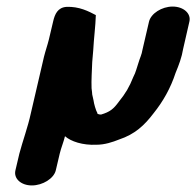

<svg xmlns="http://www.w3.org/2000/svg" viewBox="-20 -463 598 585"><path d="M150 56 162 5C166 -12 174 -31 178 -48C196 -32 232 -20 274 -22C299 -22 323 -30 343 -38C391 -54 420 -81 448 -118C477 -154 500 -195 515 -241C525 -265 534 -289 538 -314L557 -397C563 -422 539 -443 506 -443C473 -443 440 -422 434 -397L414 -311C412 -297 406 -286 402 -272L395 -250C393 -243 390 -236 386 -228C374 -198 363 -179 342 -153C326 -131 315 -122 288 -114C286 -114 282 -114 278 -116H277C276 -117 277 -117 277 -118C272 -126 266 -148 265 -157L261 -175C261 -179 260 -185 259 -194C258 -219 260 -247 261 -274L264 -309C266 -347 271 -383 272 -417C251 -428 221 -444 182 -442C156 -440 147 -420 142 -398L129 -343C124 -323 119 -310 114 -290L74 -118C65 -76 49 -33 39 5L27 56C21 81 44 102 77 102C110 102 144 81 150 56Z"/></svg>

Font: Blanket
Style: SikObl
Weight: 700
Foundry: Cannot Into Space Fonts
Version: Version 0.9